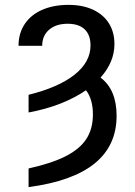

<svg xmlns="http://www.w3.org/2000/svg" viewBox="-20 -557 551 784"><path d="M349.6 -371.1Q349.6 -414.6 325.7 -437.3Q301.8 -460 255.9 -460Q208.5 -460 180.4 -435.5Q152.3 -411.1 152.3 -370.1H55.7Q55.7 -420.9 80.8 -458.7Q106 -496.6 152.1 -516.8Q198.2 -537.1 259.8 -537.1Q316.9 -537.1 359.4 -517.6Q401.9 -498 424.6 -461.9Q447.3 -425.8 447.3 -377Q447.3 -303.7 390.6 -240.2Q456.1 -190.9 456.1 -84Q456.1 37.6 366.5 110.4Q276.9 183.1 96.7 207V130.9Q191.4 109.9 248.8 80.6Q306.2 51.3 332.8 10Q359.4 -31.2 359.4 -89.8Q359.4 -121.1 352.1 -146.2Q344.7 -171.4 331.1 -188.5Q285.6 -157.2 226.6 -134Q167.5 -110.8 96.7 -97.7V-169.9Q219.2 -200.2 284.4 -252Q349.6 -303.7 349.6 -371.1Z"/></svg>

Font: Pretendard JP
Style: Regular
Weight: 400
Designer: Base glyphs from Inter by Rasmus Andersson; Hangeul glyphs from Noto Sans CJK(Source Han Sans) by Jang Soo-young and Kan
Foundry: Kil Hyung-jin
Version: Version 1.309